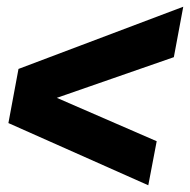

<svg xmlns="http://www.w3.org/2000/svg" viewBox="-20 -609 566 571"><path d="M525 -589 35 -404 5 -243 421 -58 446 -189 149 -318 497 -439Z"/></svg>

Font: Argentum Sans ExtraBold
Style: Italic
Weight: 800
Italic angle: -11.3°
Designer: Julieta Ulanovsky
Foundry: Julieta Ulanovsky
Version: Version 5.001;February 15, 2019;FontCreator 11.5.0.2425 64-b